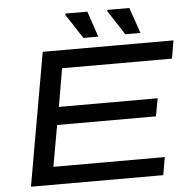

<svg xmlns="http://www.w3.org/2000/svg" viewBox="-58 -931 985 989"><g transform="rotate(-5 434.5 -436.5)"><path d="M62 0 183 -687H859L843 -594H275L241 -397H752L735 -305H224L186 -92H762L746 0ZM398 -740 315 -867 316 -873H430L475 -740ZM615 -740 532 -867 534 -873H647L693 -740Z"/></g></svg>

Font: Archivo Expanded
Style: Italic
Weight: 400
Width: 7
Italic angle: -10°
Designer: Hector Gatti
Foundry: Omnibus-Type
Version: Version 2.001